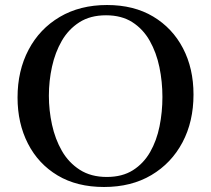

<svg xmlns="http://www.w3.org/2000/svg" viewBox="-20 -731 842 766"><path d="M752 -354Q752 -246 708 -163Q664 -80 584 -32.5Q504 15 395 15Q287 15 210 -31Q133 -77 91.5 -158Q50 -239 50 -342Q50 -449 94 -532.5Q138 -616 218.5 -663.5Q299 -711 407 -711Q514 -711 591 -665Q668 -619 710 -538.5Q752 -458 752 -354ZM628 -344Q628 -405 616 -463Q604 -521 577.5 -568Q551 -615 508 -642.5Q465 -670 403 -670Q340 -670 296.5 -642Q253 -614 226.5 -568Q200 -522 187.5 -465Q175 -408 175 -349Q175 -291 187.5 -233.5Q200 -176 227 -129Q254 -82 298.5 -53.5Q343 -25 406 -25Q468 -25 510.5 -52Q553 -79 579 -124.5Q605 -170 616.5 -227Q628 -284 628 -344Z"/></svg>

Font: Tiro Bangla
Style: Regular
Weight: 400
Designer: Bangla: John Hudson & Fiona Ross. Latin: John Hudson.
Foundry: Tiro Typeworks Ltd.
Version: Version 1.60